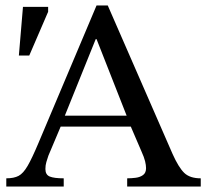

<svg xmlns="http://www.w3.org/2000/svg" viewBox="-20 -682 758 702"><path d="M213 0H3V-30Q31 -30 48 -39Q65 -48 81 -75.5Q97 -103 121 -160L333 -662H374L611 -119Q633 -70 653.5 -50Q674 -30 714 -30V0H445V-30Q460 -30 476 -32Q492 -34 503 -42Q514 -50 514 -67Q514 -78 510.5 -92.5Q507 -107 497 -129L454 -229L447 -249L333 -539H330L213 -249L206 -229L157 -113Q153 -101 149.5 -89.5Q146 -78 146 -64Q146 -43 162 -36.5Q178 -30 213 -30ZM469 -219H191L206 -259H454ZM87 -479H49L64 -657H156V-639Z"/></svg>

Font: STIX Two Text
Style: Regular
Weight: 400
Designer: Ross Mills, John Hudson & Paul Hanslow, Tiro Typeworks Ltd; with prior portions MicroPress Inc., and Coen Hoffman.
Foundry: Tiro Typeworks Ltd
Version: Version 2.13 b171